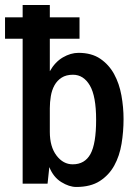

<svg xmlns="http://www.w3.org/2000/svg" viewBox="-30 -746 550 763"><path d="M286 -592H168V-463Q189 -500 220 -518Q251 -536 282 -536Q334 -536 368.5 -512.5Q403 -489 423.5 -451.5Q444 -414 452.5 -367Q461 -320 461 -273Q461 -223 453 -174.5Q445 -126 424 -88Q403 -50 366.5 -26.5Q330 -3 273 -3Q245 -3 213.5 -22.5Q182 -42 166 -82L159 -16H60V-592H-10V-677H60V-726H168V-677H286ZM168 -222Q168 -163 194.5 -128Q221 -93 259 -93Q307 -93 329.5 -134Q352 -175 352 -270Q352 -364 327 -406.5Q302 -449 260 -449Q233 -449 215 -437.5Q197 -426 186.5 -407Q176 -388 172 -364Q168 -340 168 -316Z"/></svg>

Font: D2Coding
Style: Bold
Weight: 700
Monospace: yes
Designer: Yong-Rak Park; Jeong-Hwan Yoon; Sang-Min Lee;
Foundry: NHN Corporation
Version: Version 1.3.2; Build 20180524